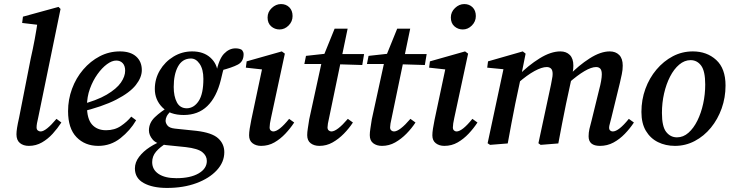

<svg xmlns="http://www.w3.org/2000/svg" viewBox="-20 -706 3597 945"><path d="M122 12Q95 12 78 -2Q61 -16 61 -45Q61 -58 64 -77Q67 -96 74 -127L131 -417Q142 -465 151 -513.5Q160 -562 167 -611L199 -580L89 -593L93 -624L268 -672L278 -662L168 -127Q160 -95 160 -79Q160 -69 166 -64Q172 -59 180 -59Q206 -59 258 -121L282 -103Q263 -74 239.5 -48Q216 -22 186.5 -5Q157 12 122 12Z M464 12Q398 12 356.5 -31Q315 -74 315 -159Q315 -216 334.5 -269Q354 -322 389.5 -363.5Q425 -405 471 -429Q517 -453 570 -453Q622 -453 650 -428Q678 -403 678 -361Q678 -325 648.5 -287.5Q619 -250 552 -215.5Q485 -181 373 -154L370 -189Q456 -211 505 -240Q554 -269 575 -299.5Q596 -330 596 -358Q596 -382 584 -395Q572 -408 552 -408Q531 -408 506.5 -390Q482 -372 459.5 -340.5Q437 -309 422.5 -269Q408 -229 408 -184Q408 -121 433 -93Q458 -65 502 -65Q544 -65 575 -86Q606 -107 626 -132L650 -114Q621 -64 573 -26Q525 12 464 12Z M713 -64Q713 -101 742 -129Q771 -157 820 -186L835 -173Q807 -147 801 -134.5Q795 -122 795 -112Q795 -100 804.5 -88Q814 -76 841 -73L947 -62Q1023 -53 1053.5 -25.5Q1084 2 1084 43Q1084 92 1047 132Q1010 172 946.5 195.5Q883 219 802 219Q731 219 687.5 195Q644 171 644 123Q644 93 664.5 66Q685 39 717.5 18Q750 -3 785 -15L803 -4Q767 18 748 40.5Q729 63 729 92Q729 129 760.5 150Q792 171 848 171Q917 171 957.5 147.5Q998 124 998 86Q998 61 976 43Q954 25 894 18L796 8Q750 3 731.5 -19Q713 -41 713 -64ZM900 -173Q935 -174 958 -209Q981 -244 981 -318Q981 -365 962.5 -392Q944 -419 918 -418Q877 -417 856 -378.5Q835 -340 835 -278Q835 -232 850.5 -202.5Q866 -173 900 -173ZM742 -268Q742 -318 767 -360Q792 -402 834 -427.5Q876 -453 926 -453Q982 -453 1016 -422Q1050 -391 1052 -344H1043Q1057 -415 1082.5 -441.5Q1108 -468 1139 -468Q1159 -468 1171 -460Q1174 -456 1176.5 -451Q1179 -446 1179 -439Q1179 -403 1150.5 -388Q1122 -373 1067 -359L1088 -386Q1081 -370 1076.5 -352.5Q1072 -335 1067 -313Q1046 -228 1000.5 -184Q955 -140 884 -140Q816 -140 779 -177.5Q742 -215 742 -268Z M1206 -40Q1206 -54 1209 -73Q1212 -92 1217 -117L1273 -381L1291 -362L1190 -373L1194 -404L1367 -453L1382 -442L1314 -126Q1307 -95 1307 -79Q1307 -69 1312.5 -64Q1318 -59 1325 -59Q1353 -59 1403 -121L1428 -103Q1409 -74 1384.5 -48Q1360 -22 1330.5 -5Q1301 12 1265 12Q1240 12 1223 -1Q1206 -14 1206 -40ZM1356 -561Q1332 -561 1314.5 -576.5Q1297 -592 1297 -620Q1297 -647 1317.5 -666.5Q1338 -686 1363 -686Q1388 -686 1404 -670Q1420 -654 1420 -627Q1420 -600 1400.5 -580.5Q1381 -561 1356 -561Z M1478 -391 1486 -431 1604 -444V-440H1772L1763 -386L1599 -391ZM1502 -119 1567 -417 1627 -565H1691L1600 -127Q1592 -93 1592 -79Q1592 -69 1598 -64Q1604 -59 1611 -59Q1639 -59 1692 -121L1717 -103Q1698 -74 1672.5 -48Q1647 -22 1617 -5Q1587 12 1552 12Q1526 12 1509 -1Q1492 -14 1492 -41Q1492 -55 1495 -73.5Q1498 -92 1502 -119Z M1786 -391 1794 -431 1912 -444V-440H2080L2071 -386L1907 -391ZM1810 -119 1875 -417 1935 -565H1999L1908 -127Q1900 -93 1900 -79Q1900 -69 1906 -64Q1912 -59 1919 -59Q1947 -59 2000 -121L2025 -103Q2006 -74 1980.5 -48Q1955 -22 1925 -5Q1895 12 1860 12Q1834 12 1817 -1Q1800 -14 1800 -41Q1800 -55 1803 -73.5Q1806 -92 1810 -119Z M2108 -40Q2108 -54 2111 -73Q2114 -92 2119 -117L2175 -381L2193 -362L2092 -373L2096 -404L2269 -453L2284 -442L2216 -126Q2209 -95 2209 -79Q2209 -69 2214.5 -64Q2220 -59 2227 -59Q2255 -59 2305 -121L2330 -103Q2311 -74 2286.5 -48Q2262 -22 2232.5 -5Q2203 12 2167 12Q2142 12 2125 -1Q2108 -14 2108 -40ZM2258 -561Q2234 -561 2216.5 -576.5Q2199 -592 2199 -620Q2199 -647 2219.5 -666.5Q2240 -686 2265 -686Q2290 -686 2306 -670Q2322 -654 2322 -627Q2322 -600 2302.5 -580.5Q2283 -561 2258 -561Z M2933 12Q2877 12 2877 -35Q2877 -53 2881 -71Q2885 -89 2892 -114L2929 -265Q2935 -287 2938.5 -307Q2942 -327 2942 -340Q2942 -360 2934.5 -368Q2927 -376 2914 -376Q2868 -376 2777 -296L2780 -334Q2828 -384 2882 -418.5Q2936 -453 2981 -453Q3010 -453 3027.5 -435.5Q3045 -418 3045 -383Q3045 -362 3040.5 -341Q3036 -320 3031 -298L2989 -126Q2985 -109 2981.5 -97Q2978 -85 2978 -78Q2978 -68 2983.5 -63.5Q2989 -59 2996 -59Q3025 -59 3075 -121L3100 -103Q3081 -74 3055.5 -47.5Q3030 -21 2999.5 -4.5Q2969 12 2933 12ZM2479 0 2392 7 2380 -1 2461 -380 2492 -362 2378 -373 2382 -404 2553 -453 2567 -442 2544 -327 2516 -195Q2506 -146 2497 -97.5Q2488 -49 2479 0ZM2728 0 2641 7 2630 -1 2692 -290Q2694 -304 2697 -317.5Q2700 -331 2700 -342Q2700 -361 2692 -368.5Q2684 -376 2671 -376Q2647 -376 2611 -356.5Q2575 -337 2529 -297L2531 -334Q2580 -384 2635.5 -418.5Q2691 -453 2738 -453Q2767 -453 2784.5 -435.5Q2802 -418 2802 -383Q2802 -368 2799 -352Q2796 -336 2793 -320L2766 -195Q2756 -146 2746.5 -97.5Q2737 -49 2728 0Z M3302 12Q3256 12 3218.5 -6.5Q3181 -25 3159 -62Q3137 -99 3137 -155Q3137 -215 3156.5 -268.5Q3176 -322 3211 -363.5Q3246 -405 3291.5 -429Q3337 -453 3390 -453Q3459 -453 3505 -411Q3551 -369 3551 -285Q3551 -226 3532 -172.5Q3513 -119 3479 -77.5Q3445 -36 3399.5 -12Q3354 12 3302 12ZM3312 -30Q3343 -30 3368.5 -52.5Q3394 -75 3412.5 -112.5Q3431 -150 3441 -196Q3451 -242 3451 -290Q3451 -356 3431 -383Q3411 -410 3379 -410Q3349 -410 3323 -388Q3297 -366 3278 -329Q3259 -292 3248.5 -246Q3238 -200 3238 -150Q3238 -83 3259 -56.5Q3280 -30 3312 -30Z"/></svg>

Font: Lisu Bosa
Style: Bold Italic
Weight: 700
Italic angle: -19°
Designer: David Morse, Annie Olsen, Victor Gaultney, Frank Grießhammer (Latin)
Foundry: SIL International
Version: Version 2.000